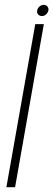

<svg xmlns="http://www.w3.org/2000/svg" viewBox="-20 -775 221 795"><path d="M6.5 0 126 -675H161.5L42.5 0ZM154 -708.5Q144 -708.5 138 -715.2Q132 -722 134 -732Q136 -741.5 143.8 -748.2Q151.5 -755 161.5 -755Q170.5 -755 176.2 -748.2Q182 -741.5 180.5 -732Q178.5 -722.5 170.8 -715.5Q163 -708.5 154 -708.5Z"/></svg>

Font: Anybody ExtraLight
Style: Italic
Weight: 200
Italic angle: -10°
Designer: Tyler Finck
Foundry: Etcetera Type Company
Version: Version 1.010; ttfautohint (v1.8.3) -l 8 -r 50 -G 200 -x 14 